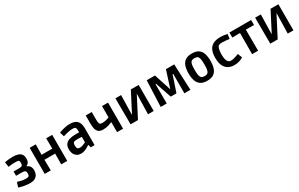

<svg xmlns="http://www.w3.org/2000/svg" viewBox="241 -2163 5820 3738"><g transform="rotate(-30 3151.0 -293.5)"><path d="M298 14Q227 14 169.5 3Q112 -8 78.5 -18.5Q45 -29 46 -29L81 -137Q81 -137 108.5 -128Q136 -119 178.5 -110.5Q221 -102 267 -102Q301 -102 318 -109Q335 -116 340.5 -133Q346 -150 346 -179Q346 -203 339 -217.5Q332 -232 311.5 -239.5Q291 -247 253 -247H125V-344H244Q282 -344 301 -350.5Q320 -357 326.5 -373.5Q333 -390 333 -419Q333 -444 328.5 -457Q324 -470 316 -474Q307 -480 279 -482Q251 -484 221 -484Q203 -484 182 -482.5Q161 -481 137 -478Q113 -475 86 -471L70 -582Q99 -588 128.5 -592Q158 -596 188.5 -598.5Q219 -601 252 -601Q321 -601 369 -585Q417 -569 442.5 -534Q468 -499 468 -439Q468 -382 447.5 -352Q427 -322 397 -310V-303Q419 -296 439.5 -279.5Q460 -263 473 -234.5Q486 -206 486 -162Q486 -117 467.5 -76.5Q449 -36 407.5 -11Q366 14 298 14Z M627 0V-586H763L759 -295L763 0ZM998 0 1001 -294 998 -586H1133V0ZM689 -241V-353H1071V-241Z M1439 13Q1392 13 1354 -9Q1316 -31 1294 -74Q1272 -117 1272 -177Q1272 -250 1303.5 -291Q1335 -332 1393 -349.5Q1451 -367 1529 -367H1613Q1613 -412 1609.5 -435.5Q1606 -459 1598 -470Q1593 -479 1579.5 -484.5Q1566 -490 1536 -490Q1499 -490 1460.5 -483.5Q1422 -477 1390 -468.5Q1358 -460 1337.5 -453.5Q1317 -447 1317 -447L1286 -546Q1286 -546 1306 -554Q1326 -562 1361 -572.5Q1396 -583 1439.5 -591Q1483 -599 1532 -599Q1613 -599 1660 -572.5Q1707 -546 1727.5 -497Q1748 -448 1748 -381V0H1662L1644 -64H1638Q1636 -62 1618 -50Q1600 -38 1572.5 -23.5Q1545 -9 1510.5 2Q1476 13 1439 13ZM1475 -99Q1506 -99 1536 -109Q1566 -119 1587.5 -129.5Q1609 -140 1613 -142V-263Q1609 -263 1584.5 -265.5Q1560 -268 1521 -268Q1448 -268 1430 -252Q1421 -245 1415.5 -227.5Q1410 -210 1410 -181Q1410 -138 1425.5 -118.5Q1441 -99 1475 -99Z M2253 0V-226Q2220 -211 2168.5 -194.5Q2117 -178 2046 -178Q1982 -178 1947.5 -206Q1913 -234 1900 -282.5Q1887 -331 1887 -394V-586H2022V-422Q2022 -377 2027 -351Q2032 -325 2041 -314Q2049 -305 2065.5 -301.5Q2082 -298 2106 -298Q2130 -298 2155 -303Q2180 -308 2202 -314.5Q2224 -321 2237.5 -326Q2251 -331 2253 -332V-586H2388V0Z M2557 0 2554 -586H2682L2672 -153H2677L2901 -586H3077V0H2949L2960 -451H2957L2723 0Z M3234 0 3258 -586H3444L3565 -212H3570L3690 -586H3876L3902 0H3766L3767 -436H3753L3632 -76H3504L3381 -436H3368L3370 0Z M4277 13Q4184 13 4129.5 -24.5Q4075 -62 4052 -130.5Q4029 -199 4029 -294Q4029 -388 4052 -456.5Q4075 -525 4129.5 -562Q4184 -599 4277 -599Q4371 -599 4424.5 -562Q4478 -525 4500.5 -456.5Q4523 -388 4523 -293Q4523 -199 4500.5 -130.5Q4478 -62 4424.5 -24.5Q4371 13 4277 13ZM4277 -92Q4308 -92 4329 -100.5Q4350 -109 4362.5 -131Q4375 -153 4380 -192.5Q4385 -232 4385 -294Q4385 -356 4379.5 -395.5Q4374 -435 4362 -456.5Q4350 -478 4329 -486Q4308 -494 4277 -494Q4245 -494 4224 -486Q4203 -478 4190.5 -456.5Q4178 -435 4172.5 -395.5Q4167 -356 4167 -294Q4167 -232 4172.5 -192.5Q4178 -153 4190.5 -131Q4203 -109 4224 -100.5Q4245 -92 4277 -92Z M4887 13Q4812 13 4754 -18.5Q4696 -50 4663.5 -117.5Q4631 -185 4631 -295Q4631 -386 4653 -445Q4675 -504 4714 -537.5Q4753 -571 4804 -585Q4855 -599 4912 -599Q4963 -599 5007 -592Q5051 -585 5073 -579L5058 -475Q5032 -479 4987 -484.5Q4942 -490 4899 -490Q4859 -490 4839 -483.5Q4819 -477 4809 -467Q4791 -447 4780.5 -403Q4770 -359 4770 -294Q4770 -232 4778 -195Q4786 -158 4798.5 -139Q4811 -120 4822 -111Q4828 -107 4841 -101.5Q4854 -96 4877 -96Q4902 -96 4932 -103.5Q4962 -111 4989 -120Q5016 -129 5033 -136Q5050 -143 5050 -143L5088 -46Q5088 -46 5063.5 -31Q5039 -16 4994 -1.5Q4949 13 4887 13Z M5289 0 5291 -475 5117 -473V-586H5605V-473L5422 -475L5424 0Z M5698 0 5695 -586H5823L5813 -153H5818L6042 -586H6218V0H6090L6101 -451H6098L5864 0Z"/></g></svg>

Font: Ruda ExtraBold
Style: Regular
Weight: 800
Designer: Mariela Monsalve and Angelina Sanchez
Foundry: Mariela Monsalve and Angelina Sanchez
Version: Version 2.000